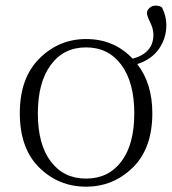

<svg xmlns="http://www.w3.org/2000/svg" viewBox="-20 -663 624 696"><path d="M164.1 -77.6Q210.9 -15.6 292 -15.6Q373 -15.6 419.9 -77.6Q466.8 -139.6 466.8 -252Q466.8 -364.3 419.9 -427.7Q373 -491.2 292 -491.2Q210.9 -491.2 164.1 -427.7Q117.2 -364.3 117.2 -252Q117.2 -139.6 164.1 -77.6ZM583 -572.3Q583 -524.4 556.2 -485.8Q529.3 -447.3 477.5 -430.7Q532.2 -360.4 532.2 -252.9Q532.2 -125 461.4 -55.7Q390.6 13.7 292 13.7Q192.4 13.7 122.1 -55.7Q51.8 -125 51.8 -252.9Q51.8 -379.9 122.6 -450.7Q193.4 -521.5 292 -521.5Q393.6 -521.5 460.9 -450.2Q536.1 -470.7 536.1 -537.1Q536.1 -558.6 524.4 -582Q512.7 -605.5 512.7 -615.2Q512.7 -626 522 -634.3Q531.2 -642.6 543.9 -642.6Q559.6 -642.6 567.4 -635.7Q583 -604.5 583 -572.3Z"/></svg>

Font: GenYoMin TW TTF ExtraLight
Style: Regular
Weight: 250
Version: Version 1.300